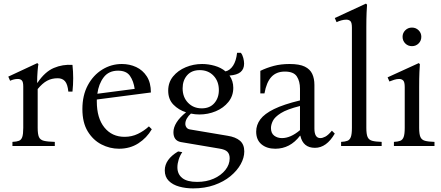

<svg xmlns="http://www.w3.org/2000/svg" viewBox="-20 -810 2448 1065"><path d="M49 0V-23Q72 -24 85 -29Q98 -34 103.5 -50Q109 -66 109 -101V-330Q109 -356 101 -364Q93 -372 79 -372Q68 -372 57.5 -369.5Q47 -367 36 -362L26 -385L187 -460L193 -454Q191 -445 188.5 -415.5Q186 -386 186 -351H188Q229 -412 278.5 -433Q328 -454 382 -450Q390 -376 382 -302H359Q355 -343 340.5 -359.5Q326 -376 300 -376Q267 -376 241 -362Q215 -348 189 -316V-101Q189 -66 196 -50Q203 -34 223.5 -29Q244 -24 284 -23V0Z M640 15Q589 15 542.5 -9Q496 -33 466.5 -81.5Q437 -130 437 -205Q437 -281 467 -337Q497 -393 547 -424Q597 -455 656 -455Q699 -455 735.5 -438Q772 -421 794.5 -386Q817 -351 817 -297L517 -258Q517 -253 517 -247Q517 -155 559 -103Q601 -51 671 -51Q711 -51 745 -67.5Q779 -84 806 -109L822 -93Q794 -45 747.5 -15Q701 15 640 15ZM635 -418Q583 -418 555 -381Q527 -344 520 -290L727 -317Q721 -360 701 -389Q681 -418 635 -418Z M1051 235Q1010 235 974 225Q938 215 916 193Q894 171 894 135Q894 74 968 30L991 34Q978 53 971 75.5Q964 98 964 118Q964 156 991 177.5Q1018 199 1073 199Q1125 199 1165.5 181Q1206 163 1230 133Q1254 103 1254 68Q1254 45 1241.5 32Q1229 19 1196 14L983 -22Q942 -30 942 -77Q942 -103 959.5 -131Q977 -159 1012 -187Q971 -200 942 -229.5Q913 -259 913 -307Q913 -353 940 -386Q967 -419 1010 -437Q1053 -455 1101 -455Q1136 -455 1171 -445Q1206 -435 1231 -414Q1256 -420 1273 -446Q1290 -472 1295 -517H1316Q1325 -506 1329.5 -488.5Q1334 -471 1334 -457Q1334 -427 1314.5 -410.5Q1295 -394 1253 -391Q1274 -361 1274 -323Q1274 -278 1247 -244.5Q1220 -211 1177 -193Q1134 -175 1086 -175Q1062 -175 1039 -180Q1025 -168 1016.5 -153Q1008 -138 1008 -123Q1008 -112 1014.5 -103Q1021 -94 1034 -92L1242 -57Q1287 -50 1311 -29.5Q1335 -9 1335 30Q1335 65 1315 101Q1295 137 1258 167.5Q1221 198 1168.5 216.5Q1116 235 1051 235ZM1099 -209Q1144 -209 1169 -238Q1194 -267 1194 -310Q1194 -359 1164.5 -390Q1135 -421 1088 -421Q1043 -421 1018 -392.5Q993 -364 993 -320Q993 -271 1023 -240Q1053 -209 1099 -209Z M1507 15Q1460 15 1430.5 -9.5Q1401 -34 1401 -80Q1401 -117 1424 -148Q1447 -179 1500 -205Q1553 -231 1644 -253V-318Q1644 -359 1626.5 -386Q1609 -413 1560 -413Q1513 -413 1485.5 -383.5Q1458 -354 1447 -292H1424V-417Q1459 -434 1498.5 -444.5Q1538 -455 1586 -455Q1641 -455 1670.5 -440.5Q1700 -426 1712 -400Q1724 -374 1724 -339V-97Q1724 -44 1757 -44Q1769 -44 1784.5 -52Q1800 -60 1821 -85L1837 -69Q1791 10 1727 10Q1661 10 1646 -57H1644Q1589 15 1507 15ZM1544 -44Q1592 -44 1644 -88V-222Q1572 -204 1538 -182.5Q1504 -161 1493.5 -139.5Q1483 -118 1483 -100Q1483 -71 1501 -57.5Q1519 -44 1544 -44Z M2012 -101Q2012 -66 2019 -50Q2026 -34 2044.5 -29Q2063 -24 2097 -23V0H1872V-23Q1894 -24 1907 -29Q1920 -34 1926 -50Q1932 -66 1932 -101V-657Q1932 -685 1923.5 -693Q1915 -701 1901 -701Q1888 -701 1873.5 -697Q1859 -693 1847 -687L1837 -710L2010 -790L2016 -784Q2015 -776 2013.5 -741Q2012 -706 2012 -658Z M2305 -101Q2305 -66 2312 -50Q2319 -34 2337.5 -29Q2356 -24 2390 -23V0H2165V-23Q2187 -24 2200 -29Q2213 -34 2219 -50Q2225 -66 2225 -101V-327Q2225 -355 2216.5 -363.5Q2208 -372 2194 -372Q2181 -372 2166.5 -367.5Q2152 -363 2140 -358L2130 -381L2303 -460L2309 -454Q2308 -446 2306.5 -411Q2305 -376 2305 -328ZM2265 -554Q2243 -554 2228 -569Q2213 -584 2213 -606Q2213 -627 2228 -642Q2243 -657 2265 -657Q2287 -657 2302 -642Q2317 -627 2317 -606Q2317 -584 2302 -569Q2287 -554 2265 -554Z"/></svg>

Font: Bona Nova
Style: Regular
Weight: 400
Designer: Mateusz Machalski
Foundry: Capitalics
Version: Version 4.001; ttfautohint (v1.8.3)